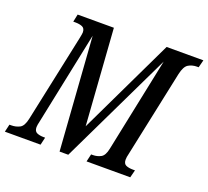

<svg xmlns="http://www.w3.org/2000/svg" viewBox="-140 -865 1102 1016"><g transform="rotate(20 411.0 -357.0)"><path d="M-18 0 -8 -43H3Q28 -43 49.5 -54Q71 -65 80 -109L185 -603Q187 -615 188.5 -621.5Q190 -628 190 -634Q190 -657 174.5 -664Q159 -671 134 -671H123L132 -714H336L374 -173L633 -714H840L829 -671H820Q793 -671 772 -658.5Q751 -646 741 -600L638 -113Q633 -94 633 -80Q633 -57 648 -50Q663 -43 688 -43H699L688 0H442L452 -43H462Q486 -43 506.5 -54Q527 -65 535 -106L645 -636L339 0H290L245 -636L136 -111Q134 -104 132.5 -94.5Q131 -85 131 -80Q131 -57 146.5 -50Q162 -43 185 -43H193L183 0Z"/></g></svg>

Font: Noto Serif ExtraCondensed Medium
Style: Italic
Weight: 500
Width: 2
Italic angle: -12°
Designer: Monotype Design Team
Foundry: Monotype Imaging Inc.
Version: Version 2.013; ttfautohint (v1.8.4.7-5d5b)